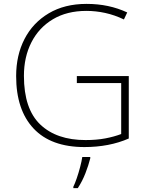

<svg xmlns="http://www.w3.org/2000/svg" viewBox="-20 -746 762 987"><path d="M375 -355H642V-34Q592 -12 534.5 -1Q477 10 414 10Q242 10 152.5 -85.5Q63 -181 63 -355Q63 -462 106 -545.5Q149 -629 230.5 -677.5Q312 -726 425 -726Q483 -726 535 -715Q587 -704 634 -682L617 -646Q569 -669 520.5 -679.5Q472 -690 424 -690Q324 -690 252 -647Q180 -604 141.5 -528.5Q103 -453 103 -356Q103 -186 187 -106Q271 -26 420 -26Q476 -26 521 -34.5Q566 -43 603 -57V-319H375ZM444 68Q435 104 419 145Q403 186 380 221H357V214Q365 198 374.5 170.5Q384 143 392 112.5Q400 82 403 61H444Z"/></svg>

Font: Noto Sans Gujarati ExtraLight
Style: Regular
Weight: 200
Designer: Jelle Bosma - Monotype Design Team, Universal Thirst
Foundry: Monotype Imaging Inc.
Version: Version 2.106; ttfautohint (v1.8.4.7-5d5b)